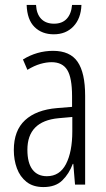

<svg xmlns="http://www.w3.org/2000/svg" viewBox="-20 -748 431 778"><path d="M195 -542Q264 -542 294.5 -497.5Q325 -453 325 -360V0H284L277 -84H275Q260 -44 232.5 -17Q205 10 156 10Q114 10 87.5 -11Q61 -32 48.5 -66Q36 -100 36 -140Q36 -219 81.5 -261Q127 -303 211 -310L272 -315V-358Q272 -433 252.5 -464.5Q233 -496 189 -496Q168 -496 143.5 -489Q119 -482 91 -465L73 -507Q130 -542 195 -542ZM217 -269Q91 -257 91 -141Q91 -88 111.5 -61Q132 -34 170 -34Q222 -34 247.5 -83.5Q273 -133 273 -216V-274ZM310 -728Q308 -673 277.5 -641Q247 -609 198 -609Q150 -609 120 -638.5Q90 -668 88 -728H126Q128 -691 147 -671.5Q166 -652 199 -652Q232 -652 250.5 -672Q269 -692 272 -728Z"/></svg>

Font: Noto Sans Thai ExtCond Light
Style: Regular
Weight: 300
Width: 2
Designer: Monotype Design Team
Foundry: Monotype Imaging Inc.
Version: Version 2.002; ttfautohint (v1.8.4.7-5d5b)